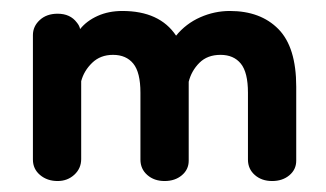

<svg xmlns="http://www.w3.org/2000/svg" viewBox="-20 -320 595 350"><path d="M85 10Q66 10 53 -1Q40 -12 40 -29V-256Q40 -272 52.5 -283.5Q65 -295 85 -295Q108 -295 120 -279Q125 -273 126 -267Q138 -282 158 -291Q178 -300 203 -300Q271 -300 301 -255Q319 -277 345 -288.5Q371 -300 399 -300Q455 -300 487.5 -267Q520 -234 520 -162V-27Q520 -11 507.5 -0.5Q495 10 476 10Q457 10 444.5 -1Q432 -12 432 -29V-151Q432 -188 419 -204Q406 -220 382 -220Q358 -220 343.5 -205.5Q329 -191 324 -171V-27Q324 -11 311.5 -0.5Q299 10 280 10Q261 10 248.5 -1Q236 -12 236 -29V-151Q236 -188 223 -204Q210 -220 186 -220Q163 -220 148 -205.5Q133 -191 128 -172V-30Q128 -13 115.5 -1.5Q103 10 85 10Z"/></svg>

Font: Dongle
Style: Bold
Weight: 700
Designer: Yanghee Ryu
Foundry: Yanghee Ryu
Version: Version 2.000